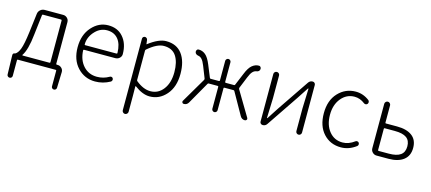

<svg xmlns="http://www.w3.org/2000/svg" viewBox="-57 -1084 4176 1861"><g transform="rotate(15 2030.5 -153.0)"><path d="M211.9 -482.4Q205.1 -482.4 204.1 -474.6L180.7 -275.4Q164.1 -116.2 121.1 -54.7Q120.1 -52.7 121.1 -50.8Q122.1 -48.8 124 -48.8H393.6Q401.4 -48.8 401.4 -55.7V-474.6Q401.4 -482.4 393.6 -482.4ZM460 -55.7Q460 -48.8 467.8 -48.8H475.6Q499 -48.8 516.1 -31.7Q533.2 -14.6 532.2 8.8L527.3 167Q527.3 176.8 520 184.1Q512.7 191.4 502 191.4Q491.2 191.4 483.9 184.1Q476.6 176.8 476.6 167V8.8Q476.6 2 469.7 2H89.8Q83 2 83 8.8V166Q83 176.8 75.7 184.1Q68.4 191.4 57.6 191.4Q46.9 191.4 39.1 184.1Q31.2 176.8 31.2 166L26.4 -13.7V-29.3Q26.4 -37.1 31.7 -43Q37.1 -48.8 45.9 -48.8Q47.9 -48.8 49.8 -49.8Q76.2 -63.5 94.7 -112.3Q113.3 -161.1 128.9 -284.2L152.3 -474.6Q155.3 -499 173.8 -515.1Q192.4 -531.2 216.8 -531.2H402.3Q425.8 -531.2 442.9 -514.6Q460 -498 460 -473.6Z M866.2 12.7Q760.7 12.7 689.5 -63Q618.2 -138.7 618.2 -265.6Q618.2 -390.6 688 -468.8Q757.8 -546.9 852.5 -546.9Q946.3 -546.9 1000 -485.4Q1058.6 -419.9 1058.6 -312.5Q1058.6 -290 1041 -273.4Q1023.4 -256.8 998 -256.8H684.6Q677.7 -256.8 677.7 -250Q681.6 -154.3 734.9 -95.2Q788.1 -36.1 872.1 -36.1Q937.5 -36.1 994.1 -69.3Q1002 -74.2 1011.7 -71.8Q1021.5 -69.3 1025.4 -60.5Q1030.3 -51.8 1027.3 -41.5Q1024.4 -31.2 1015.6 -26.4Q945.3 12.7 866.2 12.7ZM677.7 -308.6Q677.7 -302.7 684.6 -302.7H998Q1005.9 -302.7 1005.9 -309.6Q1005.9 -310.5 1005.9 -310.5Q1003.9 -401.4 963.9 -449.2Q923.8 -497.1 853.5 -497.1Q787.1 -497.1 737.3 -446.3Q677.7 -385.7 677.7 -308.6Z M1199.2 211.9V-505.9Q1199.2 -516.6 1206.5 -523.4Q1213.9 -530.3 1223.6 -530.3Q1233.4 -530.3 1241.2 -523.4Q1249 -516.6 1250 -506.8L1254.9 -465.8Q1254.9 -464.8 1255.9 -464.8Q1256.8 -464.8 1257.8 -465.8Q1359.4 -543.9 1434.6 -543.9Q1539.1 -543.9 1593.8 -471.2Q1648.4 -398.4 1648.4 -272.5Q1648.4 -140.6 1580.1 -62.5Q1511.7 15.6 1414.1 15.6Q1342.8 15.6 1262.7 -44.9Q1260.7 -45.9 1258.8 -44.9Q1256.8 -43.9 1256.8 -42L1257.8 48.8V211.9Q1257.8 223.6 1249 232.4Q1240.2 241.2 1228.5 241.2Q1216.8 241.2 1208 232.4Q1199.2 223.6 1199.2 211.9ZM1408.2 -35.2Q1487.3 -35.2 1537.1 -100.6Q1586.9 -166 1586.9 -272.5Q1586.9 -375 1547.9 -434.1Q1508.8 -493.2 1423.8 -493.2Q1355.5 -493.2 1262.7 -413.1Q1257.8 -408.2 1257.8 -401.4V-107.4Q1257.8 -100.6 1263.7 -95.7Q1337.9 -35.2 1408.2 -35.2Z M2234.4 -291Q2232.4 -284.2 2235.4 -277.3L2383.8 -28.3Q2386.7 -23.4 2386.7 -18.6Q2386.7 -13.7 2383.8 -9.8Q2377.9 0 2367.2 0Q2335 0 2319.3 -28.3L2195.3 -248Q2192.4 -253.9 2184.6 -253.9H2094.7Q2086.9 -253.9 2086.9 -247.1V-26.4Q2086.9 -15.6 2079.1 -7.8Q2071.3 0 2060.5 0Q2049.8 0 2042 -7.8Q2034.2 -15.6 2034.2 -26.4V-247.1Q2034.2 -253.9 2026.4 -253.9H1937.5Q1929.7 -253.9 1926.8 -248L1800.8 -27.3Q1785.2 0 1753.9 0Q1743.2 0 1738.3 -8.8Q1735.4 -13.7 1735.4 -18.1Q1735.4 -22.5 1738.3 -27.3L1884.8 -276.4Q1887.7 -283.2 1885.7 -290L1839.8 -406.2Q1823.2 -448.2 1807.1 -466.3Q1791 -484.4 1771.5 -487.3Q1742.2 -492.2 1736.3 -513.7Q1735.4 -517.6 1735.4 -521.5Q1735.4 -529.3 1740.2 -537.1Q1746.1 -546.9 1757.8 -546.9Q1796.9 -546.9 1827.1 -521.5Q1857.4 -496.1 1883.8 -431.6L1933.6 -309.6Q1936.5 -302.7 1943.4 -302.7H2026.4Q2034.2 -302.7 2034.2 -310.5V-506.8Q2034.2 -517.6 2042 -525.4Q2049.8 -533.2 2060.5 -533.2Q2071.3 -533.2 2079.1 -525.4Q2086.9 -517.6 2086.9 -506.8V-310.5Q2086.9 -302.7 2094.7 -302.7H2177.7Q2185.5 -302.7 2187.5 -309.6L2238.3 -431.6Q2263.7 -495.1 2293.9 -520.5Q2325.2 -546.9 2363.3 -546.9Q2375 -546.9 2380.9 -537.1Q2385.7 -529.3 2385.7 -521.5Q2385.7 -517.6 2384.8 -513.7Q2379.9 -491.2 2350.6 -487.3Q2331.1 -484.4 2314.5 -466.3Q2297.9 -448.2 2281.2 -406.2Z M2545.9 0Q2534.2 0 2525.9 -7.8Q2517.6 -15.6 2517.6 -27.3V-504.9Q2517.6 -516.6 2525.9 -524.9Q2534.2 -533.2 2546.4 -533.2Q2558.6 -533.2 2566.9 -524.9Q2575.2 -516.6 2575.2 -504.9V-276.4Q2575.2 -240.2 2568.4 -78.1Q2568.4 -76.2 2570.8 -76.2Q2573.2 -76.2 2574.2 -78.1Q2585 -94.7 2611.3 -135.3Q2637.7 -175.8 2648.4 -192.4L2863.3 -509.8Q2878.9 -533.2 2906.2 -533.2Q2918 -533.2 2925.8 -524.9Q2933.6 -516.6 2933.6 -505.9V-28.3Q2933.6 -16.6 2925.3 -8.3Q2917 0 2905.3 0Q2893.6 0 2885.3 -8.3Q2877 -16.6 2877 -28.3V-255.9Q2877 -293 2883.8 -454.1Q2883.8 -457 2881.3 -457Q2878.9 -457 2877.9 -455.1Q2862.3 -431.6 2803.7 -341.8L2587.9 -22.5Q2573.2 0 2545.9 0Z M3333 12.7Q3225.6 12.7 3157.2 -62Q3088.9 -136.7 3088.9 -265.6Q3088.9 -394.5 3160.6 -470.7Q3232.4 -546.9 3335.9 -546.9Q3410.2 -546.9 3472.7 -499Q3480.5 -492.2 3481.4 -481.4Q3482.4 -470.7 3475.6 -461.9Q3468.8 -454.1 3458.5 -453.1Q3448.2 -452.1 3439.5 -459Q3391.6 -496.1 3336.9 -496.1Q3256.8 -496.1 3203.6 -431.6Q3150.4 -367.2 3150.4 -265.6Q3150.4 -164.1 3201.7 -100.6Q3252.9 -37.1 3335.9 -37.1Q3397.5 -37.1 3456.1 -81.1Q3463.9 -86.9 3473.6 -85.4Q3483.4 -84 3489.3 -76.2Q3494.1 -69.3 3494.1 -60.5Q3494.1 -47.9 3484.4 -41Q3413.1 12.7 3333 12.7Z M3688.5 0Q3665 0 3647.9 -17.1Q3630.9 -34.2 3630.9 -57.6V-503.9Q3630.9 -515.6 3639.6 -524.4Q3648.4 -533.2 3660.2 -533.2Q3671.9 -533.2 3680.7 -524.4Q3689.5 -515.6 3689.5 -503.9V-331.1Q3689.5 -324.2 3696.3 -324.2H3808.6Q3905.3 -324.2 3959 -283.7Q4012.7 -243.2 4012.7 -163.1Q4012.7 -83 3958.5 -41.5Q3904.3 0 3808.6 0ZM3689.5 -56.6Q3689.5 -48.8 3696.3 -48.8H3797.9Q3877.9 -48.8 3916 -76.7Q3954.1 -104.5 3954.1 -163.1Q3954.1 -221.7 3916 -249Q3877.9 -276.4 3797.9 -276.4H3696.3Q3689.5 -276.4 3689.5 -268.6Z"/></g></svg>

Font: Gen Jyuu Gothic Light
Style: Regular
Weight: 200
Designer: [Source Han Sans]
Ryoko NISHIZUKA  (kana & ideographs); Paul D. Hunt (Latin, Greek & Cyrillic); Wenlong ZHANG  (bopomofo
Version: Version 1.002.20150607